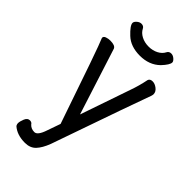

<svg xmlns="http://www.w3.org/2000/svg" viewBox="-281 -969 1063 1063"><g transform="rotate(45 250.0 -437.5)"><path d="M155 24Q93 24 56 -9Q51 -18 51 -25Q51 -40 60 -62Q69 -84 87 -84Q102 -84 108 -73Q124 -55 150 -55Q175 -55 194 -113L221 -190Q66 -645 47 -686L46 -690Q46 -701 60 -706Q74 -711 90 -711Q128 -711 135 -693L260 -303L361 -597Q379 -647 390 -702Q395 -717 415 -717Q433 -717 451 -703Q469 -689 469 -670Q469 -664 466 -655Q443 -595 261 -73Q243 -26 219.5 -1Q196 24 155 24ZM264 -767Q192 -767 149.5 -807Q107 -847 107 -867Q107 -877 119.5 -888Q132 -899 146 -899Q163 -899 170 -885Q181 -863 206 -850Q231 -837 263 -837Q294 -837 319 -850Q344 -863 355 -885Q362 -899 379 -899Q393 -899 405.5 -888Q418 -877 418 -868Q418 -849 383 -812Q337 -767 264 -767Z"/></g></svg>

Font: LXGW WenKai Mono Medium
Style: Regular
Weight: 500
Monospace: yes
Designer: LXGW / Fontworks Inc.
Foundry: LXGW / Fontworks Inc.
Version: Version 1.520; June 14, 2025